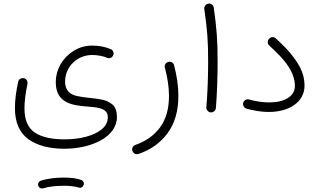

<svg xmlns="http://www.w3.org/2000/svg" viewBox="-20 -617 1823 1099"><path d="M65.4 1C65.4 82.5 90.8 142.1 141.6 179.2C192.4 215.8 261.2 234.4 348.6 234.4C502.9 234.4 649.4 167 649.4 53.2C649.4 22 641.6 -1 626.5 -16.1C610.8 -30.8 591.3 -40.5 567.4 -45.9C543.5 -50.8 519 -54.2 493.2 -56.6C469.2 -59.1 446.8 -62 425.3 -66.4C382.3 -74.7 352.5 -97.2 352.5 -149.9C352.5 -235.4 422.4 -302.2 507.3 -302.2C536.6 -302.2 569.3 -296.9 595.2 -285.2C598.6 -284.2 601.6 -283.7 604.5 -283.7C612.3 -283.7 624 -288.6 628.4 -301.8C629.9 -304.7 630.4 -307.6 630.4 -311C630.4 -318.8 626 -332 611.8 -336.4C580.6 -349.6 545.9 -356 507.3 -356C469.7 -356 435.1 -346.2 403.3 -327.1C340.3 -288.6 299.3 -221.7 299.3 -145.5C299.3 -22.5 401.9 -13.2 483.9 -6.8C545.9 -2 597.2 3.9 597.2 54.2C597.2 80.6 585.9 103 563.5 122.1C518.6 159.7 439.9 180.7 349.6 180.7C275.9 180.7 219.2 168 179.7 142.1C140.1 116.2 120.1 69.8 120.1 2.4C120.1 -36.6 126 -83 137.2 -137.2C137.7 -139.2 137.7 -141.1 137.7 -143.6C137.7 -153.3 130.4 -167 116.2 -169.4C114.3 -169.9 112.3 -169.9 109.9 -169.9C100.1 -169.9 87.4 -164.1 84 -148.9C71.8 -91.8 65.4 -43.9 65.4 1ZM198.7 445.8C202.1 457 212.9 461.9 220.7 461.9C223.1 461.9 225.1 461.4 227.5 460.9C255.4 451.2 301.3 446.3 346.2 446.3C378.9 446.3 412.1 450.2 430.2 456.5C432.6 457.5 435.5 458 438 458C445.3 458 451.2 454.1 456.5 446.3C459 442.4 460 438.5 460 434.6C460 430.2 459 419.9 446.8 413.6C422.4 404.3 388.7 399.4 346.2 399.4C299.8 399.4 248.5 405.3 213.9 417.5C201.7 420.9 197.8 432.1 197.8 439.5C197.8 441.4 198.2 443.4 198.7 445.8Z M940.9 -261.7C929.7 -257.8 922.4 -247.1 922.4 -237.8C922.4 -235.4 922.9 -232.4 923.8 -229.5C939 -172.4 947.3 -117.7 947.3 -68.4C947.3 6.3 930.2 66.4 895.5 112.8C860.8 159.2 814 192.4 754.9 212.4C742.7 216.3 736.3 228 736.3 237.3C736.3 240.2 736.8 243.2 737.8 246.6C742.2 259.8 753.9 265.6 763.2 265.6C766.1 265.6 769 265.1 772.5 264.2C841.8 241.2 897.5 201.7 939 145.5C980.5 89.4 1001 18.1 1001 -68.4C1001 -122.6 992.7 -181.2 976.6 -243.2C974.1 -256.8 960.9 -263.7 951.7 -263.7C948.2 -263.7 944.3 -263.2 940.9 -261.7Z M1149.4 -565.9C1166.5 -443.4 1171.4 -385.7 1171.4 -263.7C1171.4 -182.1 1168 -81.5 1161.1 -2.4V0C1161.1 12.2 1171.9 24.9 1186 26.4H1188.5C1201.7 26.4 1214.4 15.6 1215.8 1.5C1222.2 -77.6 1225.6 -179.2 1225.6 -261.7C1225.6 -387.7 1220.7 -450.2 1203.6 -572.8C1201.7 -587.9 1188.5 -596.7 1176.8 -596.7C1175.3 -596.7 1174.3 -596.7 1172.9 -596.2C1158.7 -594.7 1148.9 -581.5 1148.9 -569.8C1148.9 -568.4 1148.9 -567.4 1149.4 -565.9Z M1372.1 -28.3C1371.6 -25.9 1371.1 -23.9 1371.1 -22C1371.1 -12.2 1377 1.5 1392.1 5.4C1437.5 17.6 1480 23.9 1518.6 23.9C1635.3 23.9 1723.1 -32.7 1723.1 -127C1723.1 -163.1 1714.8 -197.3 1698.2 -230C1664.6 -294.4 1609.9 -351.6 1558.6 -397C1553.2 -401.9 1547.4 -404.3 1541 -404.3C1539.1 -404.3 1529.3 -405.8 1519.5 -394.5C1515.1 -389.2 1512.7 -383.3 1512.7 -376.5C1512.7 -375 1510.3 -366.2 1521.5 -356C1542.5 -337.4 1564.5 -315.9 1587.4 -291.5C1632.3 -242.7 1668 -186 1668 -126C1668 -96.2 1654.8 -73.2 1627.9 -56.2C1601.1 -39.1 1565.9 -30.8 1521.5 -30.8C1486.3 -30.8 1445.3 -36.1 1404.8 -47.9C1402.3 -48.3 1399.9 -48.8 1397.5 -48.8C1388.2 -48.8 1375.5 -42 1372.1 -28.3Z"/></svg>

Font: Mikhak Light
Style: Regular
Weight: 300
Designer: Amin Abedi
Version: Version 3.2